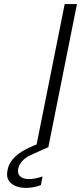

<svg xmlns="http://www.w3.org/2000/svg" viewBox="-20 -720 398 938"><path d="M296 -700H356L216 0H156ZM206 -34 216 -1 149 29Q108 46 90.5 65Q73 84 69 104Q64 129 79 142Q94 155 122 155Q137 155 154 151.5Q171 148 188 142L180 184Q163 191 144 194.5Q125 198 107 198Q79 198 56.5 189Q34 180 22 161Q10 142 17 110Q21 88 35 67.5Q49 47 75.5 28Q102 9 144 -8Z"/></svg>

Font: Albert Sans Light
Style: Italic
Weight: 300
Italic angle: -11.25°
Designer: Andreas Rasmussen
Foundry: a.Foundry
Version: Version 1.025